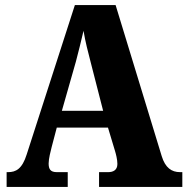

<svg xmlns="http://www.w3.org/2000/svg" viewBox="-20 -734 736 754"><path d="M6 0H246V-58H203C178 -58 171 -70 171 -92C171 -111 179 -141 183 -157L203 -233H404L432 -140C435 -130 441 -108 441 -90C441 -65 423 -58 405 -58H369V0H696V-58H687C654 -58 629 -75 615 -121L434 -714H274L85 -128C67 -70 42 -58 12 -58H6ZM223 -299 278 -492C288 -529 298 -571 308 -613C315 -570 326 -529 336 -490L385 -299Z"/></svg>

Font: Noto Serif Sinhala Condensed Black
Style: Regular
Weight: 900
Width: 3
Designer: Jelle Bosma - Monotype Design Team
Foundry: Monotype Imaging Inc.
Version: Version 2.007